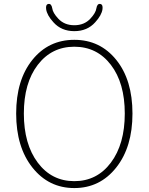

<svg xmlns="http://www.w3.org/2000/svg" viewBox="-20 -941 754 974"><path d="M357 13Q227 13 144.5 -91Q62 -195 62 -365Q62 -535 144 -637Q226 -739 357 -739Q488 -739 570 -637Q652 -535 652 -365Q652 -195 569.5 -91Q487 13 357 13ZM171.5 -116Q242 -22 357 -22Q472 -22 542.5 -116Q613 -210 613 -365Q613 -520 542.5 -612Q472 -704 357 -704Q242 -704 171.5 -612Q101 -520 101 -365Q101 -210 171.5 -116ZM251 -828Q218 -864 214 -895Q211 -919 226 -921Q241 -923 245 -899Q248 -876 275 -847Q306 -813 357 -813Q408 -813 439 -847Q466 -876 469 -899Q473 -923 488 -921Q503 -919 500 -895Q496 -864 463 -828Q423 -783 357 -783Q291 -783 251 -828Z"/></svg>

Font: Resource Han Rounded JP ExtraLight
Style: Regular
Weight: 250
Designer: Cyano Hao (round all glyphs); Ryoko NISHIZUKA 西塚涼子 (kana, bopomofo & ideographs); Paul D. Hunt (Latin, Greek & Cyrillic)
Foundry: Cyano Hao
Version: 0.990